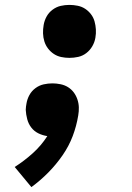

<svg xmlns="http://www.w3.org/2000/svg" viewBox="-20 -548 540 783"><path d="M108 215 40 133Q79 108 113.5 77Q148 46 173 7Q153 4 136 -4.5Q119 -13 107.5 -28Q96 -43 91 -62Q86 -81 85 -100Q85 -107 86 -113.5Q87 -120 88 -126Q91 -144 100 -160.5Q109 -177 124.5 -188.5Q140 -200 158 -204Q176 -208 194 -208Q210 -208 227 -204.5Q244 -201 257.5 -192.5Q271 -184 280.5 -171.5Q290 -159 295.5 -143Q301 -127 301.5 -110.5Q302 -94 299 -77Q292 -34 276.5 7Q261 48 235 85.5Q209 123 177 155.5Q145 188 108 215ZM263 -312Q246 -312 229.5 -315.5Q213 -319 199.5 -328Q186 -337 176 -350Q166 -363 161 -379Q156 -395 155.5 -412Q155 -429 158 -446Q161 -464 170 -480.5Q179 -497 194.5 -508.5Q210 -520 227.5 -524Q245 -528 263 -528Q280 -528 297 -524.5Q314 -521 327.5 -512Q341 -503 351 -490Q361 -477 365.5 -461Q370 -445 371 -428Q372 -411 369 -394Q366 -376 356.5 -359.5Q347 -343 332 -331.5Q317 -320 299 -316Q281 -312 263 -312Z"/></svg>

Font: Iosevka Term Curly Hv Obl
Style: Regular
Weight: 900
Italic angle: -9°
Designer: Belleve Invis
Foundry: Belleve Invis
Version: Version 32.3.0